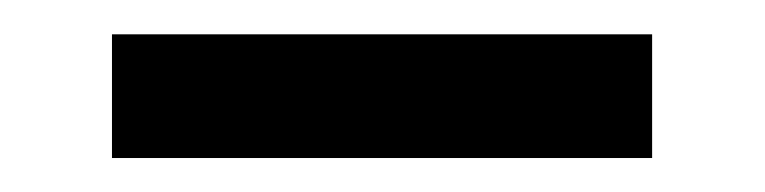

<svg xmlns="http://www.w3.org/2000/svg" viewBox="-20 53 450 113"><path d="M45.9 146V73.2H363.8V146Z"/></svg>

Font: Englebert
Style: Regular
Weight: 400
Designer: Astigmatic (AOETI)
Foundry: Astigmatic (AOETI)
Version: Version 1.000